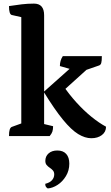

<svg xmlns="http://www.w3.org/2000/svg" viewBox="-20 -754 617 1064"><path d="M29.8 0Q29.8 -24.2 33.8 -36Q37.8 -47.9 45.8 -50.9L109 -73.9L98 -58.6V-671.3L110 -656.3L45.3 -670.9Q29.8 -674.8 29.8 -720.3Q67.8 -726.2 100.5 -730.1Q133.2 -734 168.1 -734Q224.5 -734 224.5 -669.7V-55.2L209.7 -70.1L274.2 -54.6Q274.2 -36.4 270.2 -24.6Q266.3 -12.9 255.3 0ZM485.9 12Q451.3 12 413.3 -11Q375.4 -34.1 329.3 -90.2Q283.2 -146.3 222.4 -244.9L380.7 -385.9L373 -370.4L311.9 -387.9Q311.9 -418.9 328.1 -443H544.4Q544.4 -415.8 541.1 -404.9Q537.9 -394 528.4 -391L427.2 -355.9L493.8 -398.3L313.8 -235.7L329.6 -280.2Q362.8 -231.3 403 -186.8Q443.2 -142.4 485.8 -107.6Q528.5 -72.8 567.6 -51.9Q567.6 -22.9 544.6 -5.5Q521.6 12 485.9 12ZM244.6 290.3Q238.4 286.4 234.5 281.1Q230.7 275.7 230.7 264.6Q256.5 258.2 268.5 244.2Q280.5 230.2 280.5 212.5Q280.5 198.7 272.9 190.3Q265.3 181.9 255.6 175.5Q245.8 169.2 238.5 160.5Q231.2 151.9 231.2 137.7Q231.2 112 249.4 96Q267.6 80 297.7 80Q329.8 80 346.9 99Q364.1 118 364.1 152.7Q364.1 191 345.4 221.8Q326.7 252.7 299.2 270.5Q271.8 288.3 244.6 290.3Z"/></svg>

Font: Petrona
Style: Regular
Weight: 400
Designer: Ringo R. Seeber
Foundry: Ringo R. Seeber
Version: Version 2.001; ttfautohint (v1.8.3)